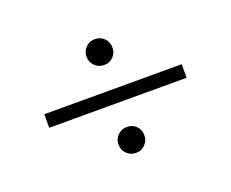

<svg xmlns="http://www.w3.org/2000/svg" viewBox="-78 -678 806 670"><g transform="rotate(-20 325.0 -343.0)"><path d="M69.8 -317.9V-368.2H580.1V-317.9ZM276.9 -180.2Q276.9 -190.4 280.5 -199Q284.2 -207.5 290.8 -214.1Q297.4 -220.7 306.2 -224.4Q314.9 -228 325.2 -228Q345.7 -228 359.4 -214.4Q373 -200.7 373 -180.2Q373 -169.9 369.4 -161.1Q365.7 -152.3 359.1 -145.8Q352.5 -139.2 344 -135.5Q335.4 -131.8 325.2 -131.8Q304.7 -131.8 290.8 -145.8Q276.9 -159.7 276.9 -180.2ZM276.9 -505.9Q276.9 -526.4 290.8 -540.3Q304.7 -554.2 325.2 -554.2Q335.4 -554.2 344 -550.5Q352.5 -546.9 359.1 -540.3Q365.7 -533.7 369.4 -524.9Q373 -516.1 373 -505.9Q373 -485.4 359.4 -471.7Q345.7 -458 325.2 -458Q314.9 -458 306.2 -461.7Q297.4 -465.3 290.8 -471.9Q284.2 -478.5 280.5 -487.1Q276.9 -495.6 276.9 -505.9Z"/></g></svg>

Font: Marcellus SC
Style: Regular
Weight: 400
Designer: Astigmatic (AOETI)
Foundry: Astigmatic (AOETI)
Version: Version 1.001